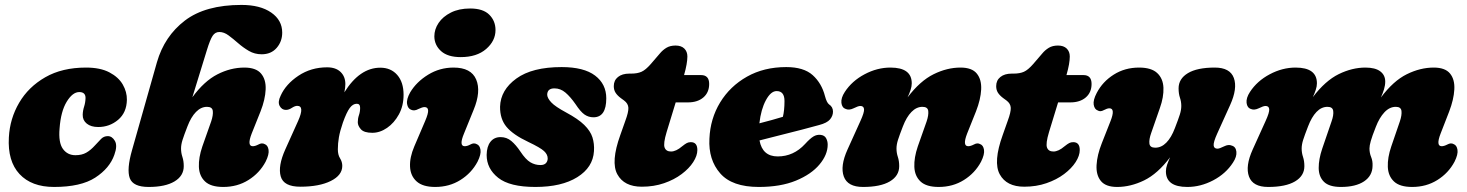

<svg xmlns="http://www.w3.org/2000/svg" viewBox="-20 -747 5961 780"><path d="M302 -373Q275 -373 251 -333.8Q227 -294.5 222 -225Q217 -168 235.5 -142.2Q254 -116.5 286.5 -116.5Q312.5 -116.5 330.5 -126.8Q348.5 -137 366 -156.5Q380 -172 391 -183Q402 -194 418 -194Q435.5 -194 446.8 -174.5Q458 -155 444.5 -118Q425.5 -63.5 367 -25.5Q308.5 12.5 199.5 12.5Q108 12.5 59.2 -40Q10.5 -92.5 16 -189Q20 -265 57.8 -329.5Q95.5 -394 164 -433.2Q232.5 -472.5 329.5 -472.5Q387.5 -472.5 424.5 -453Q461.5 -433.5 478.8 -403.5Q496 -373.5 495.5 -341.5Q494.5 -289.5 459.8 -260.2Q425 -231 379 -231Q349.5 -231 332.5 -244.8Q315.5 -258.5 316 -281Q316.5 -298 321.8 -314.2Q327 -330.5 327.5 -349Q327.5 -373 302 -373Z M741.5 -233.5Q727.5 -197.5 721.5 -178.5Q715.5 -159.5 715.5 -143.5Q715.5 -126 721 -109.5Q726.5 -93 726.5 -72Q726.5 -32.5 689 -10Q651.5 12.5 584 12.5Q520.5 12.5 507.2 -23.2Q494 -59 516.5 -137.5L617.5 -494Q648 -600 731.2 -663.5Q814.5 -727 961 -727Q1037 -727 1081.8 -696Q1126.5 -665 1126.5 -614.5Q1126.5 -578.5 1104 -552.5Q1081.5 -526.5 1043 -526.5Q1014.5 -526.5 991 -540.2Q967.5 -554 947.2 -571.8Q927 -589.5 908.5 -603.2Q890 -617 871 -617Q854 -617 843.8 -601.5Q833.5 -586 820.5 -543.5L761.5 -352Q809.5 -417.5 863.2 -445Q917 -472.5 972.5 -472.5Q1020 -472.5 1040.5 -448.2Q1061 -424 1059.2 -383.5Q1057.5 -343 1038.5 -294.5L1002.5 -204.5Q982.5 -153 1007 -153Q1016.5 -153 1030 -160Q1044 -168 1055.5 -161.5Q1068 -157 1071 -138.5Q1074 -120 1059 -90Q1034.5 -44 989.5 -15.8Q944.5 12.5 887 12.5Q836.5 12.5 813 -9.8Q789.5 -32 788 -69.2Q786.5 -106.5 802 -152L838 -254Q846.5 -279.5 844.5 -296.2Q842.5 -313 821 -313Q796.5 -313 776.2 -292.2Q756 -271.5 741.5 -233.5Z M1141.5 -300.5Q1125 -300.5 1116.2 -316.5Q1107.5 -332.5 1120 -358Q1141 -405 1192.2 -439.2Q1243.5 -473.5 1309 -473.5Q1344 -473.5 1363.5 -454.8Q1383 -436 1383 -405.5Q1383 -391.5 1379 -372Q1441.5 -472 1525 -472Q1568 -472 1593.8 -442.5Q1619.5 -413 1619.5 -362Q1619.5 -317 1600.5 -282.2Q1581.5 -247.5 1552.5 -227.5Q1523.5 -207.5 1492.5 -207.5Q1459 -207.5 1446.2 -221.8Q1433.5 -236 1433.5 -250.5Q1433.5 -265.5 1438.2 -279.2Q1443 -293 1443 -309Q1443 -325.5 1429.5 -325.5Q1413.5 -325.5 1400.8 -308.2Q1388 -291 1373 -249Q1361 -214 1356.8 -189.2Q1352.5 -164.5 1352.5 -140.5Q1352.5 -118 1361.5 -103.8Q1370.5 -89.5 1370.5 -73Q1370.5 -35 1323.8 -11.8Q1277 11.5 1200 11.5Q1132.5 11.5 1120.5 -30.2Q1108.5 -72 1139 -140L1191 -255.5Q1218.5 -317 1187.5 -317Q1178.5 -317 1166 -309Q1153.5 -300.5 1141.5 -300.5Z M1851.5 -515Q1799 -515 1772 -539.2Q1745 -563.5 1744.5 -599Q1744.5 -628 1761.8 -653.8Q1779 -679.5 1811.8 -696Q1844.5 -712.5 1890 -712.5Q1942.5 -712.5 1967.8 -687.2Q1993 -662 1993 -625Q1993 -581 1955 -548Q1917 -515 1851.5 -515ZM1865 -204.5Q1843.5 -153 1868 -153Q1878 -153 1891 -160Q1905 -168 1916.5 -161.5Q1929 -157 1932 -138.5Q1935 -120 1920 -90Q1895.5 -44 1850.5 -15.8Q1805.5 12.5 1748 12.5Q1697.5 12.5 1672.5 -10Q1647.5 -32.5 1645.8 -70Q1644 -107.5 1663 -152L1707 -255Q1720.5 -286.5 1719.2 -299.2Q1718 -312 1704.5 -312Q1696 -312 1679.5 -304Q1663 -295 1650.5 -301Q1637 -305.5 1633.8 -324.5Q1630.5 -343.5 1646.5 -372Q1672 -414.5 1719.2 -443.5Q1766.5 -472.5 1822.5 -472.5Q1894 -472.5 1914.5 -424Q1935 -375.5 1904 -300.5Z M2175.5 -76.5Q2190.5 -76.5 2197.8 -84.2Q2205 -92 2205 -103.5Q2205 -119.5 2190.2 -133.2Q2175.5 -147 2126 -170.5Q2064.5 -199.5 2037.8 -231.5Q2011 -263.5 2011.5 -313.5Q2013.5 -381.5 2077.8 -428Q2142 -474.5 2261.5 -474.5Q2352 -474.5 2397.5 -440Q2443 -405.5 2443 -347.5Q2443 -270.5 2391 -270.5Q2370.5 -270.5 2354.2 -282Q2338 -293.5 2318 -324Q2297.5 -353.5 2277.2 -370.8Q2257 -388 2232.5 -388Q2203 -388 2203 -361.5Q2204 -347.5 2219.8 -330.8Q2235.5 -314 2280 -290Q2328.5 -264 2353.5 -239.5Q2378.5 -215 2386.8 -189Q2395 -163 2393 -133Q2389 -67 2325.2 -27.2Q2261.5 12.5 2155 12.5Q2050.5 12.5 2003.8 -24.8Q1957 -62 1957 -117.5Q1957.5 -152 1972.5 -171Q1987.5 -190 2013.5 -190Q2038.5 -190 2057.2 -174.2Q2076 -158.5 2094 -131.5Q2115.5 -99 2134.5 -87.8Q2153.5 -76.5 2175.5 -76.5Z M2515 -339 2502 -348.5Q2488 -359 2480.8 -370.2Q2473.5 -381.5 2473.5 -397Q2473.5 -420.5 2490.5 -434.2Q2507.5 -448 2537 -448H2544.5Q2569.5 -448 2586.2 -455.5Q2603 -463 2623.5 -486.5L2660.5 -529.5Q2672 -543.5 2687.2 -552.8Q2702.5 -562 2724.5 -562Q2747.5 -562 2760 -549.8Q2772.5 -537.5 2772.5 -517.5Q2772.5 -504 2769.2 -485.2Q2766 -466.5 2759 -442H2828Q2861 -442 2861 -406Q2861 -371.5 2837.5 -351.2Q2814 -331 2774.5 -331H2725L2688 -210Q2674 -163.5 2680 -147.5Q2686 -131.5 2706 -131.5Q2726.5 -131.5 2751 -152.5Q2763.5 -162.5 2770.5 -166Q2777.5 -169.5 2786.5 -169.5Q2813 -169.5 2813 -137.5Q2813 -114.5 2796.2 -88.5Q2779.5 -62.5 2749.2 -39.8Q2719 -17 2677.8 -2.8Q2636.5 11.5 2587.5 11.5Q2515.5 11.5 2488 -38.8Q2460.5 -89 2500 -198.5L2520.5 -256.5Q2533.5 -291.5 2532.8 -309Q2532 -326.5 2515 -339Z M3342.5 -159.5Q3342.5 -118.5 3309.2 -78.8Q3276 -39 3213.5 -13.2Q3151 12.5 3062.5 12.5Q2954 12.5 2905.8 -42.8Q2857.5 -98 2862 -183.5Q2865.5 -265 2905.5 -330.8Q2945.5 -396.5 3014.5 -435.5Q3083.5 -474.5 3174 -474.5Q3245 -474.5 3281.5 -441.8Q3318 -409 3331.5 -356.5Q3338.5 -330 3348 -323Q3364 -312.5 3364 -293.5Q3364 -276.5 3352 -262Q3340 -247.5 3307.5 -239Q3277.5 -230.5 3235.8 -219.8Q3194 -209 3149.2 -197.8Q3104.5 -186.5 3065.5 -176.5Q3077.5 -111.5 3139.5 -111.5Q3204 -111.5 3250.5 -162Q3270.5 -184 3284.5 -192.5Q3298.5 -201 3314.5 -199Q3330 -197 3336.2 -185.2Q3342.5 -173.5 3342.5 -159.5ZM3135 -377Q3111.5 -377 3091.5 -340Q3071.5 -303 3065 -246Q3090.5 -252.5 3115.8 -259.5Q3141 -266.5 3160.5 -272.5Q3167 -298.5 3167 -336.5Q3167 -377 3135 -377Z M3416.5 -304Q3400.5 -309 3398.2 -329Q3396 -349 3412 -373.5Q3441 -418 3492.2 -445.2Q3543.5 -472.5 3597.5 -472.5Q3684 -472.5 3684 -408.5Q3684 -396 3679.2 -381.5Q3674.5 -367 3667 -351.5Q3718 -418.5 3772.8 -445.5Q3827.5 -472.5 3882 -472.5Q3928.5 -472.5 3948.2 -448.2Q3968 -424 3966 -383.5Q3964 -343 3945 -294.5L3909 -204.5Q3889 -153 3913.5 -153Q3923 -153 3936.5 -160Q3950.5 -168 3962 -161.5Q3974.5 -157 3977.5 -138.5Q3980.5 -120 3965.5 -90Q3941 -44 3896 -15.8Q3851 12.5 3793.5 12.5Q3743 12.5 3719.5 -9.8Q3696 -32 3694.5 -69.2Q3693 -106.5 3708.5 -152L3744.5 -254Q3753 -279.5 3751 -296.2Q3749 -313 3727.5 -313Q3703 -313 3682.8 -292.2Q3662.5 -271.5 3648 -233.5Q3634 -197.5 3628 -178.5Q3622 -159.5 3622 -143.5Q3622 -126 3627.5 -109.5Q3633 -93 3633 -72Q3633 -32.5 3595 -10Q3557 12.5 3486 12.5Q3423.5 12.5 3408 -29.8Q3392.5 -72 3423 -139.5L3475.5 -255.5Q3491.5 -290.5 3490.2 -303.5Q3489 -316.5 3475 -316.5Q3466.5 -316.5 3447.5 -307Q3430 -298.5 3416.5 -304Z M4068.5 -339 4055.5 -348.5Q4041.5 -359 4034.2 -370.2Q4027 -381.5 4027 -397Q4027 -420.5 4044 -434.2Q4061 -448 4090.5 -448H4098Q4123 -448 4139.8 -455.5Q4156.5 -463 4177 -486.5L4214 -529.5Q4225.5 -543.5 4240.8 -552.8Q4256 -562 4278 -562Q4301 -562 4313.5 -549.8Q4326 -537.5 4326 -517.5Q4326 -504 4322.8 -485.2Q4319.5 -466.5 4312.5 -442H4381.5Q4414.5 -442 4414.5 -406Q4414.5 -371.5 4391 -351.2Q4367.5 -331 4328 -331H4278.5L4241.5 -210Q4227.5 -163.5 4233.5 -147.5Q4239.5 -131.5 4259.5 -131.5Q4280 -131.5 4304.5 -152.5Q4317 -162.5 4324 -166Q4331 -169.5 4340 -169.5Q4366.5 -169.5 4366.5 -137.5Q4366.5 -114.5 4349.8 -88.5Q4333 -62.5 4302.8 -39.8Q4272.5 -17 4231.2 -2.8Q4190 11.5 4141 11.5Q4069 11.5 4041.5 -38.8Q4014 -89 4053.5 -198.5L4074 -256.5Q4087 -291.5 4086.2 -309Q4085.5 -326.5 4068.5 -339Z M4984 -155.5Q5000.5 -151 5002.8 -130.8Q5005 -110.5 4989 -86.5Q4960 -41.5 4908.8 -14.5Q4857.5 12.5 4803.5 12.5Q4716.5 12.5 4716.5 -51Q4716.5 -64 4721.5 -78.2Q4726.5 -92.5 4733.5 -108Q4683 -41 4628 -14.2Q4573 12.5 4518.5 12.5Q4472 12.5 4452.2 -11.8Q4432.5 -36 4434.8 -76.5Q4437 -117 4456 -165L4491.5 -255Q4512 -307 4487 -307Q4478 -307 4464 -299.5Q4450 -291.5 4439 -298.5Q4426.5 -303 4423.2 -321.5Q4420 -340 4435.5 -369.5Q4459.5 -415.5 4504.8 -444Q4550 -472.5 4607.5 -472.5Q4657.5 -472.5 4681.2 -450.2Q4705 -428 4706.5 -390.5Q4708 -353 4692 -308L4656.5 -206Q4647.5 -180.5 4649.5 -163.8Q4651.5 -147 4673 -147Q4698 -147 4718.2 -167.5Q4738.5 -188 4753 -226.5Q4767 -262.5 4773 -281.5Q4779 -300.5 4779 -316.5Q4779 -334 4773.5 -350.2Q4768 -366.5 4768 -388Q4768 -427 4805.8 -449.8Q4843.5 -472.5 4915 -472.5Q4977 -472.5 4992.5 -430.2Q5008 -388 4977.5 -320.5L4925 -204.5Q4909 -169 4910.5 -156Q4912 -143 4926 -143Q4934 -143 4953 -152.5Q4971 -161.5 4984 -155.5Z M5351.5 -143 5389.5 -254Q5398.5 -279.5 5396.2 -296.2Q5394 -313 5373 -313Q5348 -313 5328.2 -292.2Q5308.5 -271.5 5294 -233.5Q5280 -197.5 5274 -178.5Q5268 -159.5 5268 -143.5Q5268 -126 5273.5 -109.5Q5279 -93 5279 -72Q5279 -32.5 5241 -10Q5203 12.5 5132 12.5Q5069.5 12.5 5054 -29.8Q5038.5 -72 5069 -139.5L5121.5 -255.5Q5137.5 -290.5 5136.2 -303.5Q5135 -316.5 5121 -316.5Q5112.5 -316.5 5093.5 -307Q5075.5 -298.5 5062.5 -304Q5046.5 -309 5044.2 -329Q5042 -349 5058 -373.5Q5087 -418 5138.2 -445.2Q5189.5 -472.5 5243.5 -472.5Q5330 -472.5 5330 -408.5Q5330 -396 5325.2 -381.8Q5320.5 -367.5 5313.5 -352.5Q5364 -419 5418.5 -445.8Q5473 -472.5 5527 -472.5Q5567 -472.5 5587.2 -457.2Q5607.5 -442 5607.5 -415.5Q5607.5 -400.5 5602.5 -384Q5597.5 -367.5 5590 -351Q5640.5 -418.5 5695.2 -445.5Q5750 -472.5 5804.5 -472.5Q5851 -472.5 5870.8 -448.2Q5890.5 -424 5888.2 -383.5Q5886 -343 5867.5 -294.5L5832.5 -204.5Q5812.5 -153 5837 -153Q5846.5 -153 5860 -160Q5874.5 -168 5885.5 -161.5Q5898 -157 5901 -138.5Q5904 -120 5889 -90Q5864.5 -44 5819.5 -15.8Q5774.5 12.5 5717 12.5Q5666.5 12.5 5643 -9.8Q5619.5 -32 5618 -69.2Q5616.5 -106.5 5632 -152L5667 -254Q5675.5 -279.5 5673.5 -296.2Q5671.5 -313 5650.5 -313Q5625 -313 5604.2 -290.8Q5583.5 -268.5 5569.5 -232Q5554 -193 5548.8 -174.2Q5543.5 -155.5 5543.5 -144Q5543.5 -125.5 5550.2 -109.2Q5557 -93 5556 -73Q5555.5 -33 5521.5 -10.2Q5487.5 12.5 5427.5 12.5Q5380 12.5 5358.8 -8.2Q5337.5 -29 5337.2 -64.5Q5337 -100 5351.5 -143Z"/></svg>

Font: Fraunces 72pt S100 Black
Style: Italic
Weight: 900
Italic angle: -16°
Version: Version 1.000; ttfautohint (v1.8.3)